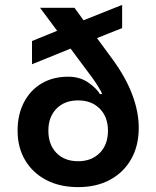

<svg xmlns="http://www.w3.org/2000/svg" viewBox="-20 -762 640 786"><path d="M300 4Q225 4 169.5 -25Q114 -54 83 -106Q52 -158 52 -227Q52 -293 78 -343Q104 -393 150.5 -420.5Q197 -448 259 -448Q307 -448 341.5 -424Q376 -400 389 -377H398Q397 -383 380.5 -410Q364 -437 327 -485L269 -563L111 -499V-594L214 -636L144 -730H285L322 -679L480 -742V-647L377 -606L441 -519Q495 -445 521.5 -374.5Q548 -304 548 -239Q548 -165 517 -110.5Q486 -56 430.5 -26Q375 4 300 4ZM300 -102Q355 -102 388.5 -136Q422 -170 422 -227Q422 -283 388.5 -317Q355 -351 300 -351Q244 -351 211 -317Q178 -283 178 -227Q178 -170 211 -136Q244 -102 300 -102Z"/></svg>

Font: Tiny
Style: Bold
Weight: 700
Monospace: yes
Designer: Philipp Nurullin, Konstantin Bulenkov
Foundry: JetBrains
Version: Version 2.251; ttfautohint (v1.8.4.7-5d5b)